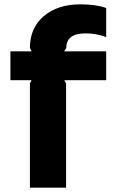

<svg xmlns="http://www.w3.org/2000/svg" viewBox="-20 -866 528 886"><path d="M470 -629V-496H277L285 -480V0H118V-481L126 -496H28V-629H126L118 -645Q118 -737 182 -791.5Q246 -846 351 -846Q424 -846 470 -829V-695Q424 -712 375 -712Q286 -712 286 -645L276 -629Z"/></svg>

Font: Sinkin Sans 700 Bold
Style: Bold
Weight: 700
Designer: Keith Bates
Foundry: K-Type
Version: Sinkin Sans (version 1.0)  by Keith Bates   •   © 2014   www